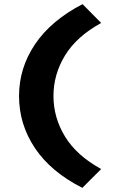

<svg xmlns="http://www.w3.org/2000/svg" viewBox="-20 -722 556 928"><path d="M378 186Q226 109 149 -6Q72 -121 72 -258Q72 -393.4 149.5 -508.4Q227 -623.3 379 -702L469 -611Q349.8 -545.5 294.1 -453.8Q238.4 -362.1 238.4 -258Q238.4 -153.9 294.1 -62.2Q349.8 29.5 469 95Z"/></svg>

Font: Lexend Exa
Style: Regular
Weight: 400
Designer: Bonnie Shaver-Troup, Thomas Jockin
Foundry: Lexend
Version: Version 1.007